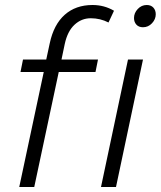

<svg xmlns="http://www.w3.org/2000/svg" viewBox="-20 -748 643 768"><path d="M57 0 155 -460H62L72 -510H165L179 -575Q195 -650 239 -689Q283 -728 350 -728Q397 -728 436 -705L414 -658Q381 -675 343 -675Q306 -675 278 -649Q250 -623 239 -572L226 -510H372L362 -460H215L117 0ZM516 -676Q516 -696 531 -712Q546 -728 567 -728Q584 -728 593.5 -717.5Q603 -707 603 -691Q603 -671 588 -655Q573 -639 552 -639Q535 -639 525.5 -649.5Q516 -660 516 -676ZM384 0 492 -510H552L444 0Z"/></svg>

Font: Radio Canada Light
Style: Italic
Weight: 300
Italic angle: -12°
Designer: Charles Daoud, Etienne Aubert Bonn, Alexandre Saumier Demers, Jacques Le Bailly
Foundry: Radio-Canada
Version: Version 2.104; ttfautohint (v1.8.4.7-5d5b);gftools[0.9.28.de